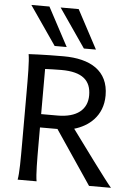

<svg xmlns="http://www.w3.org/2000/svg" viewBox="-64 -1039 764 1086"><g transform="rotate(5 318.5 -495.5)"><path d="M178.2 -305.2H277.3L483.4 0H607.9C581.5 -28.8 429.7 -235.4 371.6 -314.9C450.7 -337.4 532.2 -398.9 532.2 -517.6C532.2 -658.7 427.7 -717.8 275.9 -717.8C161.6 -717.8 78.1 -712.9 78.1 -712.9C85.4 -673.8 85.4 -584 85.4 -488.3V-212.4C85.4 -116.2 85.4 -39.1 78.1 0H185.5C178.7 -38.1 178.2 -116.2 178.2 -212.4ZM178.2 -637.2C204.1 -638.2 236.8 -639.6 271 -639.6C390.6 -639.6 439.5 -593.8 439.5 -510.3C439.5 -429.2 380.9 -380.9 271 -380.9H178.2ZM69.3 -991.2 220.7 -771.5H289.1L171.9 -991.2ZM235.4 -991.2 386.7 -771.5H455.1L337.9 -991.2Z"/></g></svg>

Font: Andika
Style: Regular
Weight: 400
Designer: Victor Gaultney, Annie Olsen, Julie Remington, Don Collingsworth, Eric Hays
Foundry: SIL International
Version: Version 1.000